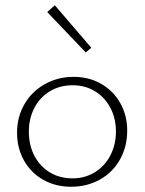

<svg xmlns="http://www.w3.org/2000/svg" viewBox="-20 -708 551 732"><path d="M160 -662 189 -688 328 -526 307 -508ZM45 -202Q45 -262 73 -310.5Q101 -359 150.5 -387Q200 -415 261 -415Q319 -415 365.5 -388.5Q412 -362 438.5 -315Q465 -268 465 -210Q465 -149 437.5 -100Q410 -51 361 -23.5Q312 4 251 4Q192 4 145 -22.5Q98 -49 71.5 -96Q45 -143 45 -202ZM422 -206Q422 -257 400.5 -297.5Q379 -338 341.5 -360.5Q304 -383 257 -383Q208 -383 170 -360Q132 -337 111 -296.5Q90 -256 90 -206Q90 -154 111.5 -113.5Q133 -73 170.5 -50.5Q208 -28 256 -28Q304 -28 342 -51.5Q380 -75 401 -116Q422 -157 422 -206Z"/></svg>

Font: Ysabeau Infant Light
Style: Regular
Weight: 300
Designer: Christian Thalmann (Catharsis Fonts)
Version: Version 0.003